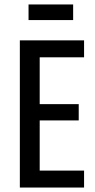

<svg xmlns="http://www.w3.org/2000/svg" viewBox="-20 -841 427 861"><path d="M69 0V-660H357V-584H158V-374H333V-301H158V-76H357V0ZM108 -751V-821H308V-751Z"/></svg>

Font: Bricolage Grotesque 12pt Condensed
Style: Regular
Weight: 400
Width: 3
Designer: Mathieu Triay
Foundry: Atelier Triay
Version: Version 1.001; ttfautohint (v1.8.4.7-5d5b);gftools[0.9.33.de